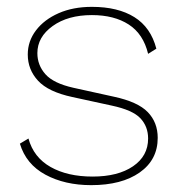

<svg xmlns="http://www.w3.org/2000/svg" viewBox="-20 -530 528 560"><path d="M246 10Q169 10 112.5 -20.5Q56 -51 38 -111L63 -126Q78 -71 127.5 -43Q177 -15 250 -15Q324 -15 368 -45Q412 -75 412 -126Q412 -161 389.5 -185Q367 -209 306 -222L191 -247Q121 -262 91 -294.5Q61 -327 61 -371Q61 -410 85 -441.5Q109 -473 151 -491.5Q193 -510 248 -510Q324 -510 372 -480Q420 -450 436 -388L412 -373Q398 -431 355.5 -458.5Q313 -486 248 -486Q178 -486 133.5 -454Q89 -422 89 -375Q89 -340 112.5 -313.5Q136 -287 194 -274L312 -248Q382 -233 411 -203Q440 -173 440 -128Q440 -64 387.5 -27Q335 10 246 10Z"/></svg>

Font: Work Sans ExtraLight
Style: Regular
Weight: 200
Designer: Wei Huang
Foundry: Wei Huang
Version: Version 2.010; ttfautohint (v1.8.3)